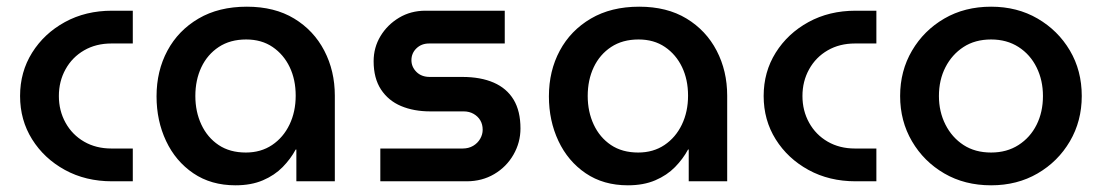

<svg xmlns="http://www.w3.org/2000/svg" viewBox="-20 -542 3294 574"><path d="M315 0Q236 0 174 -34Q112 -68 76 -125.5Q40 -183 40 -255Q40 -327 76 -384.5Q112 -442 174 -476Q236 -510 315 -510H377V-412H313Q267 -412 231.5 -391.5Q196 -371 176 -335Q156 -299 156 -255Q156 -211 176 -175Q196 -139 231.5 -118.5Q267 -98 313 -98H377V0Z M684 12Q611 12 558 -24Q505 -60 476.5 -120.5Q448 -181 448 -254Q448 -330 480.5 -390.5Q513 -451 573.5 -486.5Q634 -522 718 -522Q801 -522 859.5 -486.5Q918 -451 949.5 -390.5Q981 -330 981 -256V0H866V-95H864Q849 -67 825 -42.5Q801 -18 766 -3Q731 12 684 12ZM715 -86Q760 -86 793.5 -108.5Q827 -131 845.5 -169.5Q864 -208 864 -256Q864 -304 846 -341.5Q828 -379 795 -401.5Q762 -424 716 -424Q668 -424 634 -401.5Q600 -379 582 -341Q564 -303 564 -255Q564 -208 582 -169.5Q600 -131 633.5 -108.5Q667 -86 715 -86Z M1117 0V-98H1363Q1381 -98 1394.5 -106Q1408 -114 1415.5 -127Q1423 -140 1423 -154Q1423 -170 1416 -182Q1409 -194 1396 -201.5Q1383 -209 1366 -209H1266Q1217 -209 1179 -225Q1141 -241 1119 -274.5Q1097 -308 1097 -359Q1097 -400 1117.5 -434Q1138 -468 1173 -489Q1208 -510 1252 -510H1489V-412H1263Q1240 -412 1225 -397.5Q1210 -383 1210 -362Q1210 -342 1225 -327Q1240 -312 1265 -312H1362Q1417 -312 1456 -295Q1495 -278 1515.5 -244Q1536 -210 1536 -158Q1536 -116 1515 -79.5Q1494 -43 1457.5 -21.5Q1421 0 1375 0Z M1857 12Q1784 12 1731 -24Q1678 -60 1649.5 -120.5Q1621 -181 1621 -254Q1621 -330 1653.5 -390.5Q1686 -451 1746.5 -486.5Q1807 -522 1891 -522Q1974 -522 2032.5 -486.5Q2091 -451 2122.5 -390.5Q2154 -330 2154 -256V0H2039V-95H2037Q2022 -67 1998 -42.5Q1974 -18 1939 -3Q1904 12 1857 12ZM1888 -86Q1933 -86 1966.5 -108.5Q2000 -131 2018.5 -169.5Q2037 -208 2037 -256Q2037 -304 2019 -341.5Q2001 -379 1968 -401.5Q1935 -424 1889 -424Q1841 -424 1807 -401.5Q1773 -379 1755 -341Q1737 -303 1737 -255Q1737 -208 1755 -169.5Q1773 -131 1806.5 -108.5Q1840 -86 1888 -86Z M2538 0Q2459 0 2397 -34Q2335 -68 2299 -125.5Q2263 -183 2263 -255Q2263 -327 2299 -384.5Q2335 -442 2397 -476Q2459 -510 2538 -510H2600V-412H2536Q2490 -412 2454.5 -391.5Q2419 -371 2399 -335Q2379 -299 2379 -255Q2379 -211 2399 -175Q2419 -139 2454.5 -118.5Q2490 -98 2536 -98H2600V0Z M2943 12Q2864 12 2803 -23.5Q2742 -59 2706.5 -119.5Q2671 -180 2671 -255Q2671 -330 2706.5 -390.5Q2742 -451 2803 -486.5Q2864 -522 2943 -522Q3021 -522 3082 -486.5Q3143 -451 3178.5 -391Q3214 -331 3214 -255Q3214 -180 3178.5 -119.5Q3143 -59 3082 -23.5Q3021 12 2943 12ZM2943 -86Q2990 -86 3025 -108.5Q3060 -131 3079 -169Q3098 -207 3098 -255Q3098 -302 3079 -340.5Q3060 -379 3025 -401.5Q2990 -424 2943 -424Q2895 -424 2860.5 -401.5Q2826 -379 2806.5 -341Q2787 -303 2787 -255Q2787 -208 2806.5 -169.5Q2826 -131 2860.5 -108.5Q2895 -86 2943 -86Z"/></svg>

Font: MuseoModerno Thin Medium
Style: Regular
Weight: 500
Version: Version 1.003